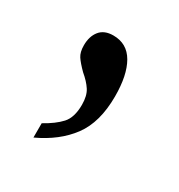

<svg xmlns="http://www.w3.org/2000/svg" viewBox="-70 -699 293 314"><g transform="rotate(30 77.0 -542.0)"><path d="M31 -464Q51 -475 62 -487Q73 -499 73 -523Q73 -540 66.5 -550Q60 -560 48 -570Q37 -581 32 -588.5Q27 -596 27 -609Q27 -626 35.5 -636.5Q44 -647 61 -647Q87 -647 100 -624.5Q113 -602 113 -562Q113 -513 91.5 -484Q70 -455 31 -437Z"/></g></svg>

Font: Noto Serif Hebrew CondLight
Style: Regular
Weight: 300
Width: 3
Designer: Monotype Design Team
Foundry: Monotype Imaging Inc.
Version: Version 1.000